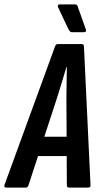

<svg xmlns="http://www.w3.org/2000/svg" viewBox="-48 -856 461 876"><path d="M-19 0Q-30 0 -28 -11L203 -644Q207 -655 216 -655H324Q335 -655 335 -644L365 -11Q366 0 353 0H268Q257 0 257 -11L255 -412Q256 -448 256 -482Q256 -516 257 -550H255Q245 -516 234.5 -481.5Q224 -447 213 -412L82 -11Q78 0 70 0ZM108 -144 137 -232H267L270 -144ZM280 -709Q275 -709 271.5 -712.5Q268 -716 265 -721L216 -825Q215 -829 217 -832.5Q219 -836 223 -836H293Q299 -836 302.5 -833.5Q306 -831 307 -825L344 -721Q346 -716 343.5 -712.5Q341 -709 335 -709Z"/></svg>

Font: Sofia Sans Extra Condensed
Style: Bold Italic
Weight: 700
Italic angle: -9°
Designer: Botio Nikoltchev, Ani Petrova
Foundry: lettersoup
Version: Version 4.101